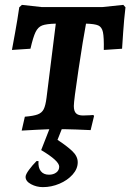

<svg xmlns="http://www.w3.org/2000/svg" viewBox="-20 -530 535 788"><path d="M105 -330 29 -325Q32 -341 42 -396Q52 -451 59 -500L70 -510L151 -501H400L486 -510L495 -500Q489 -450 485.5 -397.5Q482 -345 481 -330L406 -325Q407 -377 402.5 -398Q398 -419 383.5 -425.5Q369 -432 333 -433Q321 -370 302 -243Q283 -116 283 -95Q283 -74 292 -65Q301 -56 321 -56Q337 -56 348.5 -57Q360 -58 363 -58L366 -54L352 4Q336 3 292.5 1.5Q249 0 209 0Q180 0 132 2.5Q84 5 69 6L82 -51Q118 -54 135 -60.5Q152 -67 159.5 -82Q167 -97 171 -129L209 -433Q170 -432 153 -425.5Q136 -419 126 -398.5Q116 -378 105 -330ZM245 -29 216 44Q253 68 276 89.5Q299 111 299 136Q299 163 278 186.5Q257 210 224 224Q191 238 156 238Q130 238 107.5 226Q85 214 85 196Q85 186 99 167Q113 148 130 131H138Q136 158 147.5 172.5Q159 187 181 187Q199 187 211 178Q223 169 223 154Q223 130 149 86L194 -29Z"/></svg>

Font: Alegreya SC
Style: Bold Italic
Weight: 700
Italic angle: -7°
Designer: Juan Pablo del Peral
Foundry: Huerta Tipografica
Version: Version 2.007; ttfautohint (v1.6)